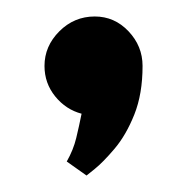

<svg xmlns="http://www.w3.org/2000/svg" viewBox="-20 -130 228 233"><path d="M61 66 85 83Q85 83 95 75Q105 67 119 50.5Q133 34 143 9Q153 -16 153 -50Q153 -74 136 -92Q119 -110 95 -110Q70 -110 52 -92Q34 -74 34 -50Q34 -29 47 -13Q60 3 79 8Q76 23 72.5 37.5Q69 52 61 66Z"/></svg>

Font: Advent Pro
Style: Regular
Weight: 400
Designer: VivaRado, Andreas Kalpakidis
Foundry: VivaRado, Andreas Kalpakidis
Version: Version 3.000